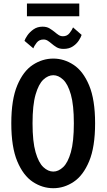

<svg xmlns="http://www.w3.org/2000/svg" viewBox="-20 -1030 590 1062"><path d="M275 11Q214.5 11 161.5 -24Q108.5 -59 75.5 -137.8Q42.5 -216.5 42.5 -348Q42.5 -479 75.5 -557.8Q108.5 -636.5 161.5 -671.2Q214.5 -706 275 -706Q334.5 -706 387.2 -671.2Q440 -636.5 473 -557.8Q506 -479 506 -348Q506 -216.5 473 -137.8Q440 -59 387.2 -24Q334.5 11 275 11ZM275 -81Q303 -81 329.2 -105.5Q355.5 -130 372 -188.2Q388.5 -246.5 388.5 -348Q388.5 -449 372 -507Q355.5 -565 329.2 -589.5Q303 -614 275 -614Q246 -614 219.8 -589.5Q193.5 -565 176.8 -507Q160 -449 160 -348Q160 -246.5 176.8 -188.2Q193.5 -130 219.8 -105.5Q246 -81 275 -81ZM331.5 -759.5Q308 -759.5 292.5 -769Q277 -778.5 265 -789Q254.5 -798 244 -804.8Q233.5 -811.5 220.5 -811.5Q196.5 -811.5 182.8 -793.8Q169 -776 164.5 -762.5L115.5 -804Q118.5 -815 131.2 -833.8Q144 -852.5 165.2 -867.5Q186.5 -882.5 215.5 -882.5Q238.5 -882.5 254 -873Q269.5 -863.5 282.5 -853Q293.5 -843.5 304.2 -836.5Q315 -829.5 328.5 -829.5Q351.5 -829.5 365.2 -847.5Q379 -865.5 384 -878.5L431.5 -837Q428 -825 416.2 -806.5Q404.5 -788 383.5 -773.8Q362.5 -759.5 331.5 -759.5ZM129 -940V-1010.5H418.5V-940Z"/></svg>

Font: Trispace SemiCondensed Medium
Style: Regular
Weight: 500
Width: 4
Designer: Tyler Finck
Foundry: Etcetera Type Company
Version: Version 1.210; ttfautohint (v1.8.3)